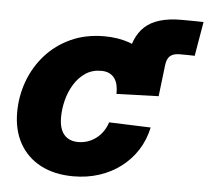

<svg xmlns="http://www.w3.org/2000/svg" viewBox="-48 -673 801 735"><g transform="rotate(5 352.5 -305.5)"><path d="M415.5 -322.3 427.7 -454.1Q435.1 -538.6 480.2 -580.1Q525.4 -621.6 620.1 -621.6Q646.5 -621.6 668.5 -621.3Q690.4 -621.1 705.1 -620.6L682.6 -488.8Q673.3 -489.3 657.5 -489.5Q641.6 -489.7 625 -489.7Q600.6 -489.7 588.4 -479Q576.2 -468.3 573.2 -445.3L558.6 -322.8ZM259.8 11.2Q187 11.2 134 -16.6Q81.1 -44.4 52.7 -95.2Q24.4 -146 24.4 -213.9Q24.4 -276.4 45.4 -333.7Q66.4 -391.1 106.4 -436Q146.5 -481 203.4 -507.1Q260.3 -533.2 332 -533.2Q384.3 -533.2 427.7 -518.1Q471.2 -502.9 502 -475.3Q532.7 -447.8 547.9 -409.2Q563 -370.6 558.6 -322.8L397 -317.4Q397.5 -335 394.3 -350.1Q391.1 -365.2 383.3 -376.5Q375.5 -387.7 362.8 -394Q350.1 -400.4 331.1 -400.4Q296.9 -400.4 271 -383.1Q245.1 -365.7 227.8 -337.4Q210.4 -309.1 201.9 -275.6Q193.4 -242.2 193.4 -209.5Q193.4 -181.6 201.4 -161.9Q209.5 -142.1 226.1 -131.6Q242.7 -121.1 266.6 -121.1Q286.6 -121.1 304.4 -127.4Q322.3 -133.8 336.9 -145.3Q351.6 -156.7 362.1 -172.4Q372.6 -188 378.4 -206.5L538.6 -200.7Q528.3 -152.3 503.4 -113.5Q478.5 -74.7 441.9 -46.9Q405.3 -19 359.1 -3.9Q313 11.2 259.8 11.2Z"/></g></svg>

Font: Inter 28pt ExtraBold
Style: Italic
Weight: 800
Italic angle: -9.3988°
Designer: Rasmus Andersson
Foundry: rsms
Version: Version 4.001;git-66647c0bb